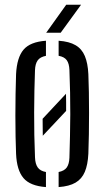

<svg xmlns="http://www.w3.org/2000/svg" viewBox="-20 -777 437 804"><path d="M159.2 -208.6Q159.1 -226.4 158.8 -244.1Q158.5 -261.9 158.5 -279.7L256.4 -384.4Q256.9 -366 256.9 -348.3Q256.9 -330.5 256.9 -312.6ZM47.3 -133.1Q45.9 -163.7 45.2 -205.3Q44.4 -247 44.4 -293.1Q44.4 -339.1 45.2 -384.2Q45.9 -429.3 47.3 -466.6Q50.8 -536.5 78.7 -569.1Q106.5 -601.8 172.4 -606.4V-543.2Q148.1 -538.5 137.8 -524.2Q127.4 -509.8 126.5 -482.3Q125.1 -442.4 124.1 -397.9Q123.2 -353.4 123 -306.4Q122.8 -259.4 123.7 -211.8Q124.7 -164.2 126.6 -117.8Q127.6 -90.4 138.1 -75.7Q148.6 -60.9 172.4 -56.7V6.4Q106.4 1.7 78.3 -31.3Q50.2 -64.3 47.3 -133.1ZM225.5 6.4V-56.7Q249.6 -61.4 259.7 -75.9Q269.7 -90.4 270.7 -116.5Q272.2 -161.9 273.1 -207.2Q274.1 -252.5 274.3 -298.3Q274.5 -344.1 273.5 -390.4Q272.6 -436.8 270.7 -484Q269.7 -510.9 259.5 -525Q249.2 -539.1 225.5 -543.3V-606.4Q270 -603.3 296.4 -587.7Q322.9 -572.2 335.3 -542.3Q347.8 -512.5 350 -466.6Q351.4 -432.6 352.2 -390.7Q352.9 -348.7 352.9 -303.8Q352.9 -258.8 352.2 -215Q351.4 -171.2 350 -133.1Q347.7 -87.1 335.2 -57.4Q322.8 -27.8 296.3 -12.2Q269.9 3.3 225.5 6.4ZM173.5 -640 257.2 -757.1H319.4L234.2 -640Z"/></svg>

Font: Big Shoulders Stencil Text Thin
Style: Regular
Weight: 100
Designer: Patric King
Foundry: XO Type Co
Version: Version 2.001